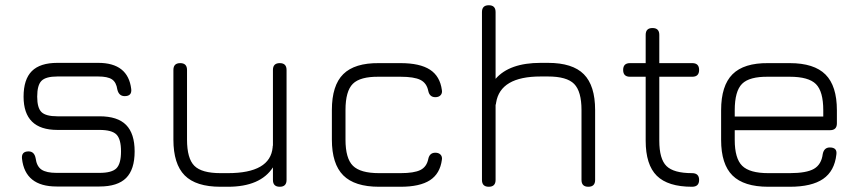

<svg xmlns="http://www.w3.org/2000/svg" viewBox="-20 -713 3295 733"><path d="M196 -1Q76 -1 64 -107Q61 -135 89 -135Q111 -135 116 -109Q120 -78 138.5 -65.5Q157 -53 196 -53H360Q407 -53 424.5 -70.5Q442 -88 442 -135Q442 -182 424.5 -199.5Q407 -217 360 -217H199Q70 -217 70 -344Q70 -410 101.5 -441.5Q133 -473 199 -473H355Q469 -473 481 -373Q484 -346 456 -346Q434 -346 428 -371Q424 -399 407.5 -410Q391 -421 355 -421H199Q155 -421 138.5 -404.5Q122 -388 122 -344Q122 -301 138.5 -285Q155 -269 199 -269H360Q429 -269 461.5 -236Q494 -203 494 -135Q494 -66 461.5 -33.5Q429 -1 360 -1Z M642 -446Q642 -472 668 -472Q694 -472 694 -446V-180Q694 -108 722 -80Q750 -52 822 -52H850Q1012 -52 1021 -151Q1021 -156 1022 -158V-446Q1022 -472 1048 -472Q1074 -472 1074 -446V-26Q1074 0 1048 0Q1022 0 1022 -26V-74Q974 0 850 0H822Q728 0 685 -43.5Q642 -87 642 -180Z M1427 0Q1334 0 1290.5 -43.5Q1247 -87 1247 -180V-293Q1247 -387 1290.5 -430Q1334 -473 1427 -472H1509Q1583 -472 1621.5 -447Q1660 -422 1667 -369Q1669 -357 1662 -349.5Q1655 -342 1642 -342Q1620 -342 1615 -366Q1609 -396 1585 -408Q1561 -420 1509 -420H1427Q1355 -421 1327 -393Q1299 -365 1299 -293V-180Q1299 -108 1327.5 -80Q1356 -52 1427 -52H1509Q1561 -52 1585 -64Q1609 -76 1615 -106Q1620 -130 1642 -130Q1655 -130 1662 -122.5Q1669 -115 1667 -103Q1660 -50 1621.5 -25Q1583 0 1509 0Z M1872 -26Q1872 0 1846 0Q1820 0 1820 -26V-667Q1820 -693 1846 -693Q1872 -693 1872 -667V-412Q1925 -473 2044 -473H2072Q2166 -473 2209 -429.5Q2252 -386 2252 -293V-26Q2252 0 2226 0Q2200 0 2200 -26V-293Q2200 -364 2172 -392.5Q2144 -421 2072 -421H2044Q1890 -421 1874 -321Q1874 -318 1872 -312Z M2622 0Q2530 0 2487.5 -42Q2445 -84 2445 -176V-420H2385Q2359 -420 2359 -446Q2359 -472 2385 -472H2445V-580Q2445 -606 2471 -606Q2497 -606 2497 -580V-472H2623Q2649 -472 2649 -446Q2649 -420 2623 -420H2497V-176Q2497 -106 2524.5 -79Q2552 -52 2622 -52Q2649 -52 2649 -26Q2649 0 2622 0Z M2913 0Q2820 0 2776.5 -43Q2733 -86 2733 -179V-292Q2733 -386 2776.5 -429.5Q2820 -473 2913 -472H2995Q3088 -472 3131.5 -428.5Q3175 -385 3175 -292V-242Q3175 -216 3149 -216H2785V-179Q2785 -108 2813.5 -80Q2842 -52 2913 -52H2995Q3059 -52 3087.5 -68.5Q3116 -85 3121 -125Q3126 -150 3148 -150Q3177 -150 3173 -123Q3166 -60 3122.5 -30Q3079 0 2995 0ZM2913 -420Q2841 -421 2813 -393Q2785 -365 2785 -292V-268H3123V-292Q3123 -364 3095 -392Q3067 -420 2995 -420Z"/></svg>

Font: Jura
Style: Regular
Weight: 400
Designer: Daniel Johnson, Alexei Vanyashin
Foundry: Daniel Johnson
Version: Version 5.103